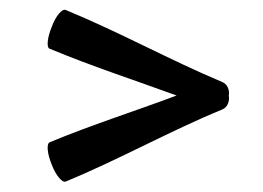

<svg xmlns="http://www.w3.org/2000/svg" viewBox="-20 -459 529 386"><path d="M427 -294C320 -339 219 -395 112 -439C105 -442 92 -427 84 -405C75 -383 73 -363 80 -361C164 -326 250 -298 335 -267C250 -235 164 -208 80 -173C73 -170 75 -150 84 -128C92 -107 105 -91 112 -94C219 -138 320 -195 427 -239C437 -243 442 -255 440 -267C442 -278 437 -290 427 -294Z"/></svg>

Font: Nupuram Expanded Light
Style: Regular
Weight: 300
Width: 7
Designer: Santhosh Thottingal (santhosh.thottingal@gmail.com)
Foundry: SMC
Version: Version 1.000